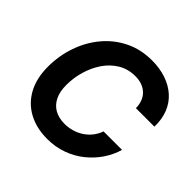

<svg xmlns="http://www.w3.org/2000/svg" viewBox="-185 -918 1107 1107"><g transform="rotate(45 369.0 -364.0)"><path d="M343.8 10.3Q256.8 10.3 191.2 -24.9Q125.5 -60.1 89.1 -126.7Q52.7 -193.4 52.7 -287.6Q52.7 -376.5 80.6 -457.5Q108.4 -538.6 160.9 -601.8Q213.4 -665 287.1 -701.4Q360.8 -737.8 452.1 -737.8Q515.1 -737.8 567.1 -720.2Q619.1 -702.6 656.7 -669.2Q694.3 -635.7 713.6 -587.4Q732.9 -539.1 731.4 -477.1H580.6Q580.1 -507.3 570.8 -531Q561.5 -554.7 544.2 -571.3Q526.9 -587.9 502.9 -596.7Q479 -605.5 448.7 -605.5Q388.7 -605.5 342.8 -577.6Q296.9 -549.8 265.6 -503.7Q234.4 -457.5 218.3 -401.4Q202.1 -345.2 202.1 -289.1Q202.1 -234.4 220.2 -197.3Q238.3 -160.2 272.2 -141.1Q306.2 -122.1 352.5 -122.1Q385.3 -122.1 415 -130.9Q444.8 -139.6 470 -156.2Q495.1 -172.9 513.9 -196.5Q532.7 -220.2 543.5 -250.5H694.3Q678.7 -197.3 647 -150.4Q615.2 -103.5 569.8 -67.1Q524.4 -30.8 467.3 -10.3Q410.2 10.3 343.8 10.3Z"/></g></svg>

Font: Inter 18pt
Style: Bold Italic
Weight: 700
Italic angle: -9.3988°
Designer: Rasmus Andersson
Foundry: rsms
Version: Version 4.001;git-66647c0bb